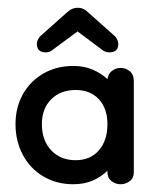

<svg xmlns="http://www.w3.org/2000/svg" viewBox="-20 -465 400 495"><path d="M169 10Q126 10 92 -10Q58 -30 39 -65.5Q20 -101 20 -145Q20 -188 39 -222Q58 -256 92 -275.5Q126 -295 169 -295Q197 -295 219 -285.5Q241 -276 257 -261Q259 -275 269 -282.5Q279 -290 291 -290Q304 -290 314.5 -281.5Q325 -273 325 -256V-21Q325 -6 314.5 2Q304 10 291 10Q278 10 267.5 2Q257 -6 257 -21V-25Q241 -9 219 0.5Q197 10 169 10ZM175 -52Q213 -52 235 -77.5Q257 -103 257 -145Q257 -185 235 -209Q213 -233 175 -233Q136 -233 112 -209Q88 -185 88 -145Q88 -103 112 -77.5Q136 -52 175 -52ZM98 -330Q75 -330 75 -352Q75 -361 83 -371L156 -436Q167 -445 180.5 -445Q194 -445 204 -436L277 -371Q285 -361 285 -351Q285 -330 261 -330Q252 -330 244 -336L180 -384L115 -336Q108 -330 98 -330Z"/></svg>

Font: Dongle
Style: Regular
Weight: 400
Designer: Yanghee Ryu
Foundry: Yanghee Ryu
Version: Version 2.000